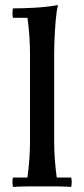

<svg xmlns="http://www.w3.org/2000/svg" viewBox="-20 -733 331 755"><path d="M260 -35Q264 -17 260 2Q229 0 202 0Q175 0 146 0Q117 0 89.5 0Q62 0 31 2Q27 -17 31 -35H88Q93 -73 95.5 -108Q98 -143 98 -180V-520Q98 -592 88 -663H31Q27 -682 31 -700Q66 -700 114 -702.5Q162 -705 208 -713Q202 -688 199 -652.5Q196 -617 194.5 -581Q193 -545 193 -520V-180Q193 -143 195.5 -108Q198 -73 203 -35Z"/></svg>

Font: Poltawski Nowy
Style: Regular
Weight: 400
Designer: Adam Pótawski, Mateusz Machalski, Borys Kosmynka, Ania Wieluska
Foundry: Capitalics.wtf
Version: Version 1.001;gftools[0.9.25]